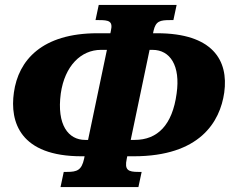

<svg xmlns="http://www.w3.org/2000/svg" viewBox="-20 -744 927 774"><path d="M224 10H538L551 -51H538C497 -51 481 -58 491 -104L493 -114H519C785 -114 867 -252 884 -371C902 -501 837 -610 613 -610H597L599 -620C608 -659 625 -663 666 -663H679L692 -724H378L365 -663H378C419 -663 436 -659 427 -620L425 -610H373C149 -610 54 -501 36 -371C19 -252 61 -114 309 -114H321L319 -104C309 -58 291 -51 250 -51H237ZM335 -180H323C256 -180 208 -240 225 -367C241 -479 307 -543 387 -543H411ZM507 -180 583 -543H595C666 -543 708 -479 692 -367C675 -240 615 -180 523 -180Z"/></svg>

Font: Noto Serif SemiCondensed Black
Style: Italic
Weight: 900
Width: 4
Italic angle: -12°
Designer: Monotype Design Team
Foundry: Monotype Imaging Inc.
Version: Version 2.014